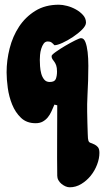

<svg xmlns="http://www.w3.org/2000/svg" viewBox="-20 -522 450 815"><path d="M230 -502Q245 -502 264.5 -497Q284 -492 302 -482Q320 -472 332.5 -458Q345 -444 345 -426Q345 -413 328.5 -396.5Q312 -380 289.5 -365Q267 -350 245 -340Q223 -330 211 -330Q205 -337 199 -341.5Q193 -346 183 -346Q172 -346 165.5 -337Q159 -328 155 -315Q151 -302 150 -289Q149 -276 149 -268Q149 -257 150 -241Q151 -225 155 -210Q159 -195 167.5 -184.5Q176 -174 191 -174Q212 -174 217 -187Q222 -200 222 -218Q222 -235 218.5 -244.5Q215 -254 210.5 -260Q206 -266 202.5 -271Q199 -276 199 -284Q199 -289 216.5 -301.5Q234 -314 256 -327Q278 -340 298 -350Q318 -360 324 -360Q336 -360 342.5 -343.5Q349 -327 352 -301Q355 -275 355 -243Q355 -211 354 -180Q353 -149 351.5 -122Q350 -95 350 -80Q350 -72 350 -48.5Q350 -25 351 0.5Q352 26 352.5 47.5Q353 69 355 74Q357 82 364.5 84.5Q372 87 380.5 91Q389 95 395.5 102.5Q402 110 402 127Q402 151 392 177Q382 203 365 224Q348 245 325 259Q302 273 276 273Q267 273 258 269Q249 265 241 258.5Q233 252 228 243Q223 234 223 224Q222 149 222.5 74.5Q223 0 223 -75L211 -78Q205 -64 198.5 -49.5Q192 -35 183 -24Q174 -13 161.5 -6Q149 1 131 1Q93 1 69 -22Q45 -45 31.5 -78.5Q18 -112 13 -149Q8 -186 8 -215Q8 -266 21 -317Q34 -368 61 -409Q88 -450 130 -476Q172 -502 230 -502Z"/></svg>

Font: r_Neptun CAT
Style: Regular
Weight: 400
Foundry: Peter Wiegel, CAT-Fonts
Version: Version 1.000;June 8, 2024;FontCreator 14.0.0.2814 32-bit